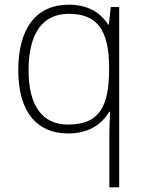

<svg xmlns="http://www.w3.org/2000/svg" viewBox="-20 -560 617 820"><path d="M447 240H489V-530H453L445 -455H442C405 -512 348 -540 274 -540C135 -540 58 -440 58 -260C58 -84 136 10 271 10C350 10 409 -21 447 -83H450C448 -42 447 -2 447 37ZM270 -28C160 -28 102 -110 102 -259C102 -417 161 -501 274 -501C394 -501 446 -433 446 -270C447 -98 400 -28 270 -28Z"/></svg>

Font: Kathrein 35 Thin
Style: Regular
Weight: 250
Designer: Lazydogs Typefoundry, based on Open Sans by Ascender Corporation
Foundry: Lazydogs Typefoundry
Version: Version 1.003;PS 001.003;hotconv 1.0.88;makeotf.lib2.5.64775